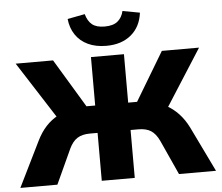

<svg xmlns="http://www.w3.org/2000/svg" viewBox="-61 -1020 1260 1090"><g transform="rotate(-5 569.0 -475.5)"><path d="M11 0 138 -258Q161 -305 191.5 -338Q222 -371 261 -391.5Q300 -412 346 -421L261 -370L46 -705H259L438 -408L412 -429H475V-705H663V-429H727L701 -408L879 -705H1091L877 -370L792 -421Q839 -412 877.5 -391Q916 -370 947 -337Q978 -304 1001 -258L1126 0H915L825 -198Q806 -238 779 -255.5Q752 -273 707 -273H663V0H475V-273H431Q387 -273 359.5 -255.5Q332 -238 313 -198L222 0ZM568 -761Q508 -761 463.5 -782Q419 -803 393 -842Q367 -881 362 -932L461 -951Q472 -911 496.5 -891Q521 -871 568 -871Q616 -871 641.5 -891.5Q667 -912 676 -950L774 -932Q764 -852 709.5 -806.5Q655 -761 568 -761Z"/></g></svg>

Font: Nunito Sans 8pt Black
Style: Regular
Weight: 900
Version: Version 3.101;gftools[0.9.27]